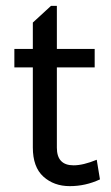

<svg xmlns="http://www.w3.org/2000/svg" viewBox="-20 -623 379 655"><path d="M174 -393V-119Q174 -59 231 -59Q264 -59 310 -78L321 -11Q272 12 218 12Q164 12 128 -20.5Q92 -53 92 -120V-393H29V-456H92V-546L154 -603H174V-456H303V-393Z"/></svg>

Font: Average Sans
Style: Regular
Weight: 400
Designer: Eduardo Rodriguez Tunni
Foundry: Eduardo Rodriguez Tunni
Version: Version 1.001